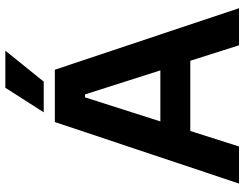

<svg xmlns="http://www.w3.org/2000/svg" viewBox="-120 -812 932 733"><g transform="rotate(-90 346.5 -446.0)"><path d="M11.7 0H153.3L212.4 -186H480.5L539.6 0H681.2L446.3 -703.1H246.6ZM249 -300.3 340.8 -587.9H352.1L443.8 -300.3ZM283.7 -745.6H400.9L519 -892.1H377.4Z"/></g></svg>

Font: Wand UI Pro Bold
Style: Regular
Weight: 700
Designer: Andreas Faust
Version: Version 1.003;FEAKit 1.0